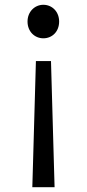

<svg xmlns="http://www.w3.org/2000/svg" viewBox="-20 -577 363 802"><path d="M115 205H208L205 101L193 -322H130L118 101ZM161 -417C198 -417 227 -445 227 -487C227 -528 198 -557 161 -557C125 -557 95 -528 95 -487C95 -445 125 -417 161 -417Z"/></svg>

Font: Noto Sans CJK SC Regular
Style: Regular
Weight: 400
Designer: Ryoko NISHIZUKA (kana & ideographs); Paul D. Hunt (Latin, Greek & Cyrillic); Wenlong ZHANG (bopomofo); Sandoll Communica
Foundry: Adobe Systems Incorporated
Version: Version 1.004;PS 1.004;hotconv 1.0.82;makeotf.lib2.5.63406